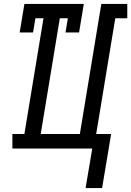

<svg xmlns="http://www.w3.org/2000/svg" viewBox="-20 -755 667 976"><path d="M415 201 449 0H43V-74H104L201 -662H160L148 -590H80L104 -735H406L382 -590H313L325 -662H284L187 -74H386L495 -735H627V-662H566L469 -74H545L499 201Z"/></svg>

Font: Iosevka Etoile
Style: Italic
Weight: 400
Italic angle: -9°
Designer: Belleve Invis
Foundry: Belleve Invis
Version: Version 22.1.2; ttfautohint (v1.8.4)